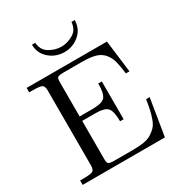

<svg xmlns="http://www.w3.org/2000/svg" viewBox="-205 -1029 1089 1166"><g transform="rotate(-30 340.0 -445.5)"><path d="M192 -891H215Q219 -838 259.5 -814.5Q300 -791 342 -791Q384 -791 424.5 -814.5Q465 -838 469 -891H492Q491 -829 446 -791Q401 -753 342 -753Q283 -753 238 -791Q193 -829 192 -891ZM33 0V-31H57Q111 -31 123.5 -40Q136 -49 136 -78V-602Q136 -631 123.5 -640Q111 -649 57 -649H33V-680H596L624 -455H599Q592 -512 583 -545Q574 -578 552.5 -603.5Q531 -629 495.5 -639Q460 -649 403 -649H274Q240 -649 232.5 -642Q225 -635 225 -609V-369H315Q384 -369 403.5 -393Q423 -417 423 -486H448V-221H423Q423 -289 403.5 -313.5Q384 -338 315 -338H225V-71Q225 -45 232.5 -38Q240 -31 274 -31H407Q450 -31 481.5 -36.5Q513 -42 535 -56Q557 -70 572 -86Q587 -102 597.5 -131Q608 -160 614 -187Q620 -214 627 -258H652L610 0Z"/></g></svg>

Font: CMU Serif
Style: Roman
Weight: 500
Version: Version 0.7.0